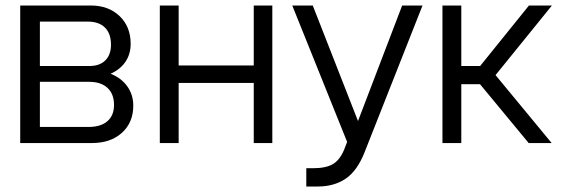

<svg xmlns="http://www.w3.org/2000/svg" viewBox="-20 -520 2058 698"><path d="M382 -252Q421 -236.5 442.8 -206Q464.5 -175.5 464.5 -136Q464.5 -74.5 423.2 -37.2Q382 0 314.5 0H53.5V-500H310Q374.5 -500 414.8 -461.5Q455 -423 455 -360.5Q455 -323 435.8 -295Q416.5 -267 382 -252ZM304.5 -280Q342.5 -280 363 -300.5Q383.5 -321 383.5 -357.5Q383.5 -398 361.5 -419.8Q339.5 -441.5 299 -441.5H125V-280ZM302.5 -58.5Q346 -58.5 370.2 -79.2Q394.5 -100 394.5 -138.5Q394.5 -178.5 370.8 -200.5Q347 -222.5 304.5 -222.5H125V-58.5Z M561 -500H629.5V-282H902.5V-500H970V0H902.5V-218.5H629.5V0H561Z M1093.5 91.5H1119Q1164.5 91.5 1189.8 76.8Q1215 62 1230.5 25.5L1242 -4L1042.5 -500H1117L1281.5 -80L1442 -500H1516L1306 32Q1279 101 1236.8 129.5Q1194.5 158 1136 158H1093.5Z M1588.5 -500H1657V-280H1725.5L1903 -500H1986.5L1781.5 -247L1985.5 0H1902L1725 -214H1657V0H1588.5Z"/></svg>

Font: Overused Grotesk Book
Style: Regular
Weight: 375
Version: Version 0.004